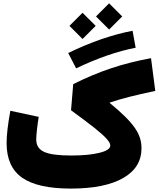

<svg xmlns="http://www.w3.org/2000/svg" viewBox="-20 -1103 928 1123"><path d="M40.5 -455.1C25.9 -375.5 18.6 -312.5 18.6 -266.1C18.6 -173.8 48.8 -106.4 108.9 -64C168.9 -21.5 264.2 0 394.5 0C526.4 0 628.4 -20.5 700.2 -61.5C772 -102.5 807.6 -160.6 807.6 -236.3C807.6 -320.3 762.2 -385.3 622.1 -500.5L621.6 -502.9C656.7 -514.6 694.3 -525.9 734.9 -536.1C774.9 -546.4 826.2 -558.1 888.2 -571.3L863.3 -762.7C697.3 -732.4 558.1 -686 408.2 -610.8L395.5 -458C453.6 -415.5 499.5 -381.3 533.2 -354.5C599.6 -301.3 625 -272 625 -252C625 -233.9 604 -219.7 562.5 -209.5C521 -198.7 464.8 -193.4 395 -193.4C320.3 -193.4 268.1 -200.7 237.8 -214.8C207 -229 191.9 -252.9 191.9 -287.6C191.9 -299.8 193.4 -319.3 196.3 -345.7C199.2 -372.1 202.6 -396.5 206.5 -419.4ZM755.4 -922.9C699.7 -912.6 639.6 -896.5 574.7 -874.5C509.8 -852.1 444.3 -824.7 378.9 -793L425.3 -703.1C547.9 -762.2 669.4 -804.2 773.4 -823.7ZM618.2 -930.2 694.8 -1006.8 618.2 -1083.5 541.5 -1006.8ZM462.9 -875 539.6 -951.7 462.9 -1028.3 386.2 -951.7Z"/></svg>

Font: Estedad Black
Style: Regular
Weight: 900
Designer: Amin Abedi
Version: Version 7.3